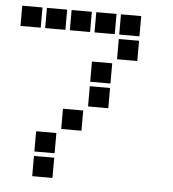

<svg xmlns="http://www.w3.org/2000/svg" viewBox="-50 -738 700 775"><g transform="rotate(5 300.0 -350.0)"><path d="M10 -691Q9 -691 9 -691Q9 -691 9 -690V-610Q9 -609 9 -609Q9 -609 10 -609H90Q91 -609 91 -609Q91 -609 91 -610V-690Q91 -691 91 -691Q91 -691 90 -691ZM110 -691Q109 -691 109 -691Q109 -691 109 -690V-610Q109 -609 109 -609Q109 -609 110 -609H190Q191 -609 191 -609Q191 -609 191 -610V-690Q191 -691 191 -691Q191 -691 190 -691ZM210 -691Q209 -691 209 -691Q209 -691 209 -690V-610Q209 -609 209 -609Q209 -609 210 -609H290Q291 -609 291 -609Q291 -609 291 -610V-690Q291 -691 291 -691Q291 -691 290 -691ZM310 -691Q309 -691 309 -691Q309 -691 309 -690V-610Q309 -609 309 -609Q309 -609 310 -609H390Q391 -609 391 -609Q391 -609 391 -610V-690Q391 -691 391 -691Q391 -691 390 -691ZM410 -691Q409 -691 409 -691Q409 -691 409 -690V-610Q409 -609 409 -609Q409 -609 410 -609H490Q491 -609 491 -609Q491 -609 491 -610V-690Q491 -691 491 -691Q491 -691 490 -691ZM410 -591Q409 -591 409 -591Q409 -591 409 -590V-510Q409 -509 409 -509Q409 -509 410 -509H490Q491 -509 491 -509Q491 -509 491 -510V-590Q491 -591 491 -591Q491 -591 490 -591ZM310 -491Q309 -491 309 -491Q309 -491 309 -490V-410Q309 -409 309 -409Q309 -409 310 -409H390Q391 -409 391 -409Q391 -409 391 -410V-490Q391 -491 391 -491Q391 -491 390 -491ZM310 -391Q309 -391 309 -391Q309 -391 309 -390V-310Q309 -309 309 -309Q309 -309 310 -309H390Q391 -309 391 -309Q391 -309 391 -310V-390Q391 -391 391 -391Q391 -391 390 -391ZM210 -291Q209 -291 209 -291Q209 -291 209 -290V-210Q209 -209 209 -209Q209 -209 210 -209H290Q291 -209 291 -209Q291 -209 291 -210V-290Q291 -291 291 -291Q291 -291 290 -291ZM110 -191Q109 -191 109 -191Q109 -191 109 -190V-110Q109 -109 109 -109Q109 -109 110 -109H190Q191 -109 191 -109Q191 -109 191 -110V-190Q191 -191 191 -191Q191 -191 190 -191ZM110 -91Q109 -91 109 -91Q109 -91 109 -90V-10Q109 -9 109 -9Q109 -9 110 -9H190Q191 -9 191 -9Q191 -9 191 -10V-90Q191 -91 191 -91Q191 -91 190 -91Z"/></g></svg>

Font: Doto ExtraBold
Style: Regular
Weight: 800
Monospace: yes
Version: Version 1.000